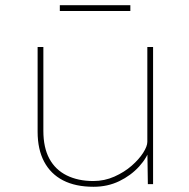

<svg xmlns="http://www.w3.org/2000/svg" viewBox="-20 -705 725 735"><path d="M338 10Q269 10 221.5 -14.5Q174 -39 149 -86Q124 -133 124 -201V-525H146V-204Q146 -140 169 -97.5Q192 -55 235.5 -33.5Q279 -12 337 -12Q380 -12 418 -29Q456 -46 484 -70.5Q512 -95 528 -120Q544 -145 544 -162V-525H566V0H546L544 -137L555 -140Q544 -102 512.5 -67.5Q481 -33 436.5 -11.5Q392 10 338 10ZM209 -663V-685H479V-663Z"/></svg>

Font: Lexend Exa Thin
Style: Regular
Weight: 250
Designer: Bonnie Shaver-Troup, Thomas Jockin
Foundry: Lexend
Version: Version 1.007